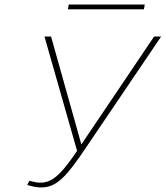

<svg xmlns="http://www.w3.org/2000/svg" viewBox="-20 -819 730 846"><path d="M161 7Q147 7 132 4Q117 1 100 -4L109 -22Q126 -18 137 -16Q148 -14 159 -14Q186 -14 210.5 -29Q235 -44 263.5 -78Q292 -112 330 -170L659 -658H690L351 -157Q312 -99 281.5 -62.5Q251 -26 223 -9.5Q195 7 161 7ZM322 -146 176 -658H205L344 -163ZM279 -778 283 -799H618L614 -778Z"/></svg>

Font: Ysabeau Infant Thin
Style: Italic
Weight: 250
Italic angle: -12°
Designer: Christian Thalmann (Catharsis Fonts)
Version: Version 2.001;gftools[0.9.30]; featfreeze: ss01,ss02,lnum